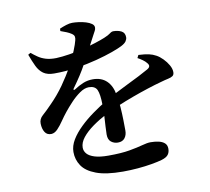

<svg xmlns="http://www.w3.org/2000/svg" viewBox="-92 -917 1184 1085"><g transform="rotate(-10 500.0 -375.0)"><path d="M528 64.1Q430.7 64.1 374.4 42.8Q318.1 21.6 294.4 -14Q270.6 -49.6 270.6 -93.1Q270.6 -128.2 291.5 -162.8Q312.4 -197.3 346.6 -230.3Q380.7 -263.4 422 -292.8Q463.2 -322.2 503.8 -346.6Q531.6 -363 567 -381.1Q602.3 -399.2 638.4 -417Q674.6 -434.7 706.6 -450.9Q738.5 -467.2 761.1 -480.2Q774.6 -487.6 776.4 -496.6Q778.3 -505.5 768 -516.8Q761 -526.1 746.8 -536.3Q732.6 -546.5 719 -553.5L727.2 -570Q764.8 -568.1 786.7 -563.2Q808.7 -558.3 827.4 -547.8Q845 -538.4 863 -520.1Q881.1 -501.8 893 -480.7Q905 -459.5 905 -440.2Q905 -425.2 895.7 -418.5Q886.4 -411.8 869.1 -408.3Q851.7 -404.8 826.4 -397.4Q791.5 -388.1 747.5 -373.8Q703.5 -359.6 657.4 -342.7Q611.3 -325.8 568.8 -307.8Q526.3 -289.9 494 -273.2Q448.5 -249.5 410.2 -222.2Q372 -194.9 349.2 -166.2Q326.4 -137.4 326.4 -108.8Q326.4 -88.8 340.1 -73.2Q353.8 -57.6 383.6 -48.4Q413.3 -39.1 461.8 -39.1Q536.5 -39.1 583.9 -47.5Q631.2 -55.9 660.5 -64.1Q689.9 -72.3 709 -72.3Q733.5 -72.3 754.6 -67.7Q775.8 -63.1 789 -51.6Q802.2 -40 802.2 -18.9Q802.2 1.9 791.7 15.4Q781.3 28.9 753.9 37.1Q731.4 43.7 694 50.2Q656.7 56.7 613.5 60.4Q570.2 64.1 528 64.1ZM528.1 -102.4Q506 -102.4 489.2 -115.6Q472.5 -128.8 472.5 -158.2Q472.5 -177 474.3 -204.1Q476.2 -231.1 477.7 -262.8Q479.2 -294.5 478.6 -328Q477.8 -388.8 466.4 -413.9Q455 -439 419.3 -439Q394.2 -439 366.5 -419.4Q338.8 -399.8 313.9 -373.2Q289.1 -346.6 271.2 -324.3Q253.4 -302.2 236.2 -277Q219.1 -251.9 202.3 -234.4Q185.6 -216.9 166.4 -215.5Q141 -214.7 128.9 -234.3Q116.7 -253.8 116 -283.6Q115.3 -309.9 137 -328.9Q158.7 -347.9 188.1 -378.3Q233.5 -423.7 269 -473.9Q304.4 -524 330 -571.3Q355.5 -618.5 370.8 -656.3Q386 -694.1 390.4 -713.3Q393.7 -725.1 391.9 -734.7Q390 -744.4 376.5 -753Q365.6 -760.4 350.6 -766.6Q335.6 -772.7 316.4 -779.5L317.1 -793.2Q334.8 -801.1 355.4 -807.6Q376.1 -814.1 390.5 -813.8Q406.3 -813.8 427 -811.2Q447.7 -808.6 467.6 -802.6Q487.4 -796.6 500.2 -787.5Q513 -778.5 513 -765.4Q513 -755.4 508.1 -747Q503.2 -738.6 495.9 -724.3Q486 -705.6 473.8 -682.4Q461.7 -659.2 450.6 -638.3Q438.3 -615.9 412.1 -566.9Q385.8 -517.8 334.4 -446.7Q330.7 -441.9 333.1 -439.4Q335.4 -436.9 341.2 -440.4Q367.8 -458 393.8 -468.6Q419.7 -479.2 449.2 -479.2Q498.5 -479.2 528.5 -450.3Q558.4 -421.3 566.8 -368.6Q573.9 -335.1 576.6 -296.3Q579.3 -257.6 580 -222.2Q580.8 -186.9 580.8 -162.3Q580.8 -136.4 567.6 -119.4Q554.4 -102.4 528.1 -102.4ZM241 -549.4Q201.9 -549.4 179.2 -565.6Q156.6 -581.8 142.7 -611Q128.7 -640.2 114.5 -679.2L128.7 -687.4Q146.1 -673.2 164.6 -660.4Q183.1 -647.5 208 -640Q232.9 -632.4 267.2 -633.1Q301.7 -634.5 342.4 -641Q383 -647.5 423.2 -657.7Q463.4 -667.8 497.5 -678.7Q531.6 -689.6 554.2 -698.9Q579.7 -709.5 590.2 -718.1Q600.7 -726.6 610.5 -726.6Q637.1 -726.6 656.8 -716.7Q676.6 -706.7 676.6 -680.6Q676.6 -669.4 668.9 -658.1Q661.1 -646.8 641.4 -636.6Q623.2 -626.8 582.8 -612.2Q542.3 -597.6 487.4 -583.2Q432.5 -568.8 369.2 -559.1Q305.9 -549.4 241 -549.4Z"/></g></svg>

Font: Noto Serif KR ExtraLight
Style: Regular
Weight: 200
Designer: Ryoko NISHIZUKA 西塚涼子 (kana & ideographs); Frank Grießhammer (Latin, Greek & Cyrillic); Wenlong ZHANG 张文龙 (bopomofo); San
Foundry: Adobe
Version: Version 2.002-H1;hotconv 1.1.0;makeotfexe 2.6.0